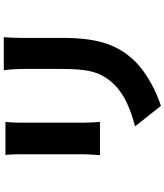

<svg xmlns="http://www.w3.org/2000/svg" viewBox="54 -880 891 1040"><g transform="rotate(-90 500.0 -360.5)"><path d="M180 -777C183 -752 184 -717 184 -698V-359C184 -328 180 -285 179 -265H359C357 -291 355 -333 355 -358V-698C355 -734 357 -752 359 -777ZM639 -786C643 -756 646 -722 646 -678V-471C646 -333 632 -262 565 -191C505 -129 422 -98 335 -75L446 65C519 42 624 -9 691 -79C767 -159 814 -259 814 -460V-678C814 -722 816 -756 818 -786Z"/></g></svg>

Font: Noto Sans CJK Black
Style: Bold
Weight: 900
Designer: Ryoko NISHIZUKA (kana & ideographs); Paul D. Hunt (Latin, Greek & Cyrillic); Wenlong ZHANG (bopomofo); Sandoll Communica
Foundry: Adobe Systems Incorporated
Version: Version 1.000;PS 1;hotconv 1.0.78;makeotf.lib2.5.61930